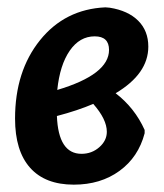

<svg xmlns="http://www.w3.org/2000/svg" viewBox="-20 -494 447 523"><path d="M181 9Q103 9 62 -37Q21 -83 21 -171Q21 -300 89 -384.5Q157 -469 267 -474L279 -473Q329 -465 356.5 -437.5Q384 -410 384 -367Q384 -293 295 -240Q347 -200 374 -140V-131Q357 -66 305.5 -28.5Q254 9 181 9ZM238 -395Q197 -395 170 -356Q143 -317 136 -249Q277 -291 277 -358Q277 -395 238 -395ZM271 -135Q271 -169 234 -211Q192 -193 135 -178Q139 -75 202 -75Q230 -75 250.5 -93Q271 -111 271 -135Z"/></svg>

Font: Alegreya Sans
Style: Bold Italic
Weight: 700
Italic angle: -7°
Designer: Juan Pablo del Peral
Foundry: Huerta Tipografica
Version: Version 2.007